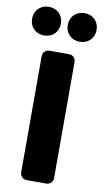

<svg xmlns="http://www.w3.org/2000/svg" viewBox="-116 -976 552 1023"><g transform="rotate(10 159.5 -465.0)"><path d="M63 -930C18 -930 -15 -898 -15 -852C-15 -807 18 -775 63 -775C108 -775 141 -807 141 -852C141 -898 108 -930 63 -930ZM256 -930C211 -930 178 -898 178 -852C178 -807 211 -775 256 -775C301 -775 334 -807 334 -852C334 -898 301 -930 256 -930ZM248 -35V-665C248 -684 232 -700 213 -700H105C86 -700 70 -684 70 -665V-35C70 -16 86 0 105 0H213C232 0 248 -16 248 -35Z"/></g></svg>

Font: Trueno
Style: RoundBd
Weight: 700
Designer: Julieta Ulanovsky, Jasper
Foundry: Julieta Ulanovsky, Cannot Into Space Fonts
Version: Version 3.001